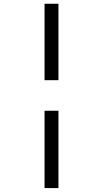

<svg xmlns="http://www.w3.org/2000/svg" viewBox="-20 -801 540 1012"><path d="M214.8 -217.3H288.1V190.4H214.8ZM288.1 -378.4H214.8V-781.2H288.1Z"/></svg>

Font: Andika LitF DSA DSG
Style: Regular
Weight: 400
Designer: Victor Gaultney, Annie Olsen, Julie Remington, Don Collingsworth, Eric Hays, Becca Hirsbrunner
Foundry: SIL International
Version: Version 6.200 ; LitF DSA DSG; ttfautohint (v1.8.3.10-c5d8)